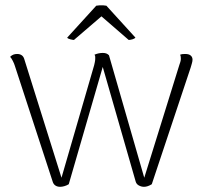

<svg xmlns="http://www.w3.org/2000/svg" viewBox="-20 -711 785 740"><path d="M212 9Q201 9 193.5 4Q186 -1 183 -11L37 -458Q35 -465 29.5 -476Q24 -487 19 -492Q25 -498 31.5 -500.5Q38 -503 46 -503Q56 -503 63 -498.5Q70 -494 73 -485L217 -26L343 -460Q344 -464 345.5 -471.5Q347 -479 347 -484Q347 -488 347 -492.5Q347 -497 344 -500Q350 -503 358.5 -505Q367 -507 376 -507Q384 -507 389.5 -505Q395 -503 400 -498L536 -26L671 -460Q673 -465 675 -472Q677 -479 677 -484Q677 -488 676.5 -492.5Q676 -497 674 -500Q679 -502 683.5 -502.5Q688 -503 694 -503Q708 -503 715 -497Q722 -491 722 -481Q722 -475 719.5 -466.5Q717 -458 715 -451L565 -1Q557 4 549.5 6.5Q542 9 535 9Q525 9 515.5 4Q506 -1 503 -11L376 -453L245 -1Q237 4 228 6.5Q219 9 212 9ZM265 -557Q261 -557 251 -559.5Q241 -562 239 -566L351 -689Q357 -690 364 -690.5Q371 -691 377.5 -690.5Q384 -690 390 -689L502 -566Q499 -562 490.5 -559.5Q482 -557 476 -557L371 -648Z"/></svg>

Font: Arima Thin ExtraLight
Style: Regular
Weight: 250
Version: Version 1.100